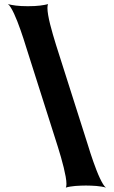

<svg xmlns="http://www.w3.org/2000/svg" viewBox="-20 -813 539 907"><path d="M102.1 -594.7Q97.2 -610.8 90.8 -630.6Q84.5 -650.4 77.1 -670.9Q69.8 -691.4 62 -711.7Q54.2 -731.9 46.4 -748.5Q38.6 -765.1 31.2 -777.1Q23.9 -789.1 17.6 -793.5Q32.2 -789.6 55.2 -786.6Q78.1 -783.7 111.8 -783.7Q145.5 -783.7 168.9 -786.6Q192.4 -789.6 207 -793.5Q204.1 -787.6 204.1 -775.4Q204.1 -761.7 207.5 -741.7Q210.9 -721.7 216.8 -698.2Q222.7 -674.8 230 -649.7Q237.3 -624.5 244.6 -601.1L396 -125.5Q400.9 -109.4 407.2 -89.6Q413.6 -69.8 420.9 -49.3Q428.2 -28.8 436 -8.5Q443.8 11.7 451.7 28.3Q459.5 44.9 466.8 56.9Q474.1 68.8 480.5 73.2Q471.2 70.3 459.2 68.4Q447.3 66.4 434.6 65.4Q421.9 64.5 409.2 64Q396.5 63.5 385.7 63.5Q375 63.5 362.1 64Q349.1 64.5 336.4 65.4Q323.7 66.4 311.8 68.4Q299.8 70.3 291 73.2Q293.9 67.4 293.9 55.7Q293.9 42 290.3 21.7Q286.6 1.5 281 -21.7Q275.4 -44.9 268.1 -70.1Q260.7 -95.2 253.4 -119.1Z"/></svg>

Font: Arbutus
Style: Regular
Weight: 400
Designer: Karolina Lach
Foundry: Sorkin Type Co.
Version: Version 1.003